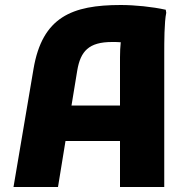

<svg xmlns="http://www.w3.org/2000/svg" viewBox="-20 -748 754 768"><path d="M643 -709C589 -721 519 -728 463 -728C268 -728 149 -680 114 -472L34 0H212L242 -184H460V0H637V-537C637 -577 637 -660 645 -697ZM266 -326 289 -466C302 -543 335 -580 428 -580C439 -580 451 -580 463 -579C461 -561 460 -541 460 -519V-326Z"/></svg>

Font: Kufam Arabic Latin Roman Bold
Style: Regular
Weight: 700
Designer: Wael Morcos & Artur Schmal
Version: Version 1.200;PS 001.200;hotconv 1.0.88;makeotf.lib2.5.64775